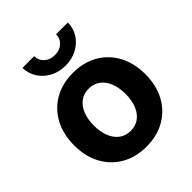

<svg xmlns="http://www.w3.org/2000/svg" viewBox="-207 -864 1003 1003"><g transform="rotate(-45 294.0 -363.0)"><path d="M293.9 11.7Q214.8 11.7 155.8 -22.5Q96.7 -56.6 63.7 -117.7Q30.8 -178.7 30.8 -260.3Q30.8 -342.3 63.7 -403.6Q96.7 -464.8 155.8 -499Q214.8 -533.2 293.9 -533.2Q373 -533.2 432.1 -499Q491.2 -464.8 524.2 -403.6Q557.1 -342.3 557.1 -260.3Q557.1 -178.7 524.2 -117.7Q491.2 -56.6 432.1 -22.5Q373 11.7 293.9 11.7ZM293.9 -105Q330.1 -105 356.2 -124Q382.3 -143.1 396.7 -178Q411.1 -212.9 411.1 -260.3Q411.1 -308.6 396.7 -343.5Q382.3 -378.4 356.2 -397.5Q330.1 -416.5 293.9 -416.5Q258.3 -416.5 231.9 -397.5Q205.6 -378.4 191.2 -343.5Q176.8 -308.6 176.8 -260.3Q176.8 -212.9 191.2 -178Q205.6 -143.1 231.9 -124Q258.3 -105 293.9 -105ZM293.9 -586.4Q246.6 -586.4 208.7 -606.7Q170.9 -627 148.7 -661.4Q126.5 -695.8 126.5 -737.8H212.9Q212.9 -706.1 235.8 -685.5Q258.8 -665 293.9 -665Q329.1 -665 351.8 -685.5Q374.5 -706.1 374.5 -737.8H461.4Q461.4 -695.8 439.5 -661.4Q417.5 -627 379.6 -606.7Q341.8 -586.4 293.9 -586.4Z"/></g></svg>

Font: Inter 28pt
Style: Bold
Weight: 700
Designer: Rasmus Andersson
Foundry: rsms
Version: Version 4.001;git-66647c0bb